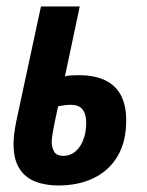

<svg xmlns="http://www.w3.org/2000/svg" viewBox="-20 -565 457 595"><path d="M161.1 9.8Q120.1 9.8 88.6 -2.7Q57.1 -15.1 39.6 -43.5Q22 -71.8 22 -118.2Q22 -131.8 23.9 -149.4Q25.9 -167 30.8 -190.9L106.9 -544.9H227.1L181.2 -328.1Q188 -330.6 199.2 -331.3Q210.4 -332 223.1 -332Q273.9 -332 306.6 -315.9Q339.4 -299.8 355.2 -268.8Q371.1 -237.8 371.1 -191.9Q371.1 -126 344.5 -81.1Q317.9 -36.1 270.5 -13.2Q223.1 9.8 161.1 9.8ZM176.8 -82Q192.9 -82 206.1 -90.1Q219.2 -98.1 228.3 -112.3Q237.3 -126.5 242.2 -144.5Q247.1 -162.6 247.1 -183.1Q247.1 -202.6 241.9 -215.3Q236.8 -228 226.3 -234.1Q215.8 -240.2 199.2 -240.2Q189.9 -240.2 179.9 -238.8Q169.9 -237.3 160.2 -235.8Q149.4 -188 144.8 -161.9Q140.1 -135.7 140.1 -126Q140.1 -110.4 147.2 -96.2Q154.3 -82 176.8 -82Z"/></svg>

Font: Open Sans Condensed
Style: Italic
Weight: 400
Width: 3
Italic angle: -12°
Designer: Monotype Design Team
Foundry: Monotype Imaging Inc.
Version: Version 3.000